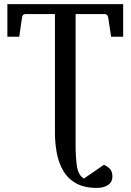

<svg xmlns="http://www.w3.org/2000/svg" viewBox="-20 -691 639 940"><path d="M455.1 229Q392.1 229 351.8 206.1Q311.5 183.1 289.1 144Q266.6 105 257.8 56.6Q249 8.3 249 -42V-622.1H105Q89.4 -622.1 87.9 -605L74.2 -511.2H16.1V-670.9H583V-511.2H523.9L509.8 -605Q506.3 -622.1 493.2 -622.1H350.1V21Q350.1 78.1 356.7 122.8Q363.3 167.5 391.1 183.1L488.3 116.2Q502.9 121.1 516.6 134.3Q530.3 147.5 530.3 172.9Q530.3 201.2 508.1 215.1Q485.8 229 455.1 229Z"/></svg>

Font: Charis
Style: Regular
Weight: 400
Designer: Walt Agee, Miriam Martin, Annie Olsen, Victor Gaultney, Lorna Priest, Alan Ward, Bob Hallissy, Martin Hosken, Sharon Cor
Foundry: SIL Global
Version: Version 7.000